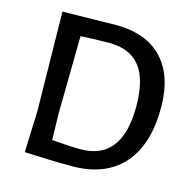

<svg xmlns="http://www.w3.org/2000/svg" viewBox="-98 -744 846 847"><g transform="rotate(15 325.0 -320.0)"><path d="M330 -646Q468 -646 542 -568Q616 -490 616 -344Q616 -175 535 -84.5Q454 6 302 6Q205 6 87 0H86L93 -193L86 -642H87ZM320 -76Q509 -76 509 -321Q509 -445 462.5 -503.5Q416 -562 322 -562Q267 -562 191 -558L186 -202L189 -83Q268 -76 320 -76Z"/></g></svg>

Font: Alegreya Sans SC Medium
Style: Regular
Weight: 500
Designer: Juan Pablo del Peral
Foundry: Huerta Tipografica
Version: Version 2.001;PS 002.001;hotconv 1.0.88;makeotf.lib2.5.64775